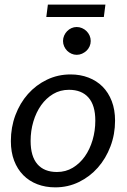

<svg xmlns="http://www.w3.org/2000/svg" viewBox="-20 -809 553 836"><path d="M228 -60.1Q266.1 -60.1 296.9 -78.6Q327.6 -97.2 349.4 -127.9Q371.1 -158.7 383.1 -199.2Q395 -239.7 395 -283.7Q395 -350.6 365.2 -384.3Q335.4 -418 280.3 -418Q242.2 -418 211.4 -399.7Q180.7 -381.3 158.9 -350.6Q137.2 -319.8 125.2 -279.5Q113.3 -239.3 113.3 -195.3Q113.3 -128.4 142.8 -94.2Q172.4 -60.1 228 -60.1ZM220.7 6.8Q178.2 6.8 142.6 -6.8Q106.9 -20.5 81.3 -46.4Q55.7 -72.3 41.5 -109.6Q27.3 -147 27.3 -194.8Q27.3 -254.9 47.1 -307.6Q66.9 -360.4 101.8 -399.7Q136.7 -439 184.3 -461.9Q231.9 -484.9 287.1 -484.9Q329.6 -484.9 365.2 -471.2Q400.9 -457.5 426.5 -431.9Q452.1 -406.2 466.6 -368.7Q481 -331.1 481 -283.7Q481 -224.1 460.9 -171.4Q440.9 -118.7 406 -79.1Q371.1 -39.6 323.5 -16.4Q275.9 6.8 220.7 6.8ZM188.5 -789.1H439L432.1 -734.9H181.6ZM375 -630.4Q375 -618.2 370.1 -607.2Q365.2 -596.2 356.7 -588.1Q348.1 -580.1 337.2 -575.2Q326.2 -570.3 314 -570.3Q301.8 -570.3 291 -575.2Q280.3 -580.1 272.2 -588.1Q264.2 -596.2 259.3 -607.2Q254.4 -618.2 254.4 -630.4Q254.4 -643.1 259.3 -654.1Q264.2 -665 272.2 -673.3Q280.3 -681.6 291 -686.5Q301.8 -691.4 314 -691.4Q326.2 -691.4 337.4 -686.5Q348.6 -681.6 356.9 -673.3Q365.2 -665 370.1 -654.1Q375 -643.1 375 -630.4Z"/></svg>

Font: Carlito
Style: Italic
Weight: 400
Italic angle: -7°
Designer: Lukasz Dziedzic
Foundry: tyPoland Lukasz Dziedzic
Version: Version 1.104